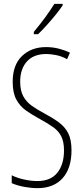

<svg xmlns="http://www.w3.org/2000/svg" viewBox="-20 -969 434 999"><path d="M352 -187Q352 -93 305.5 -41.5Q259 10 175 10Q144 10 107.5 3.5Q71 -3 41 -16V-57Q69 -43 105.5 -35Q142 -27 174 -27Q244 -27 278.5 -70.5Q313 -114 313 -186Q313 -230 299.5 -258Q286 -286 258.5 -306Q231 -326 187 -350Q148 -371 116 -393.5Q84 -416 65 -451Q46 -486 46 -543Q46 -631 94.5 -677.5Q143 -724 220 -724Q256 -724 289 -715Q322 -706 344 -695L329 -661Q300 -677 271 -682.5Q242 -688 221 -688Q155 -688 120 -649Q85 -610 85 -544Q85 -498 101 -468.5Q117 -439 145 -419Q173 -399 209 -380Q254 -356 286 -332.5Q318 -309 335 -275.5Q352 -242 352 -187ZM306 -941Q290 -917 267.5 -889.5Q245 -862 221 -835.5Q197 -809 178 -791H156V-803Q189 -843 214 -877Q239 -911 263 -949H306Z"/></svg>

Font: Noto Sans Gurmukhi ExtraCondensed ExtraLight
Style: Regular
Weight: 200
Width: 2
Designer: Jelle Bosma - Monotype Design Team
Foundry: Monotype Imaging Inc.
Version: Version 2.004; ttfautohint (v1.8.4.7-5d5b)